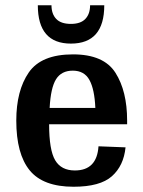

<svg xmlns="http://www.w3.org/2000/svg" viewBox="-20 -699 546 731"><path d="M464 -226H167Q167 -128 190 -89Q213 -50 265 -50Q349 -50 355 -142L458 -138Q451 -68 406 -28Q361 12 260 12Q144 12 93 -50.5Q42 -113 42 -240Q42 -354 89.5 -423Q137 -492 258 -492Q375 -492 419.5 -422Q464 -352 464 -240ZM169 -288H343Q340 -359 320.5 -394.5Q301 -430 257 -430Q214 -430 193.5 -397.5Q173 -365 169 -288ZM250 -533Q124 -533 124 -679H176Q176 -646 194 -627Q212 -608 250 -608Q287 -608 305 -627Q323 -646 323 -679H377Q377 -533 250 -533Z"/></svg>

Font: Arya
Style: Bold
Weight: 700
Designer: Eduardo Rodriguez Tunni, Modular Infotech
Foundry: Eduardo Rodriguez Tunni, Modular Infotech
Version: Version 1.002